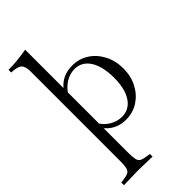

<svg xmlns="http://www.w3.org/2000/svg" viewBox="-302 -804 1167 1167"><g transform="rotate(-45 281.5 -220.5)"><path d="M18 283V260L34 258Q67 254 82 246.5Q97 239 101.5 219Q106 199 106 159V-608Q106 -652 87.5 -668Q69 -684 18 -686V-709Q56 -709 93 -712.5Q130 -716 176 -724V159Q176 199 180.5 219Q185 239 200.5 246.5Q216 254 248 258L264 260V283L141 280ZM309 11Q221 11 168 -59L170 -99Q191 -62 227.5 -40.5Q264 -19 304 -19Q367 -19 402.5 -72.5Q438 -126 438 -222Q438 -319 402.5 -374Q367 -429 305 -429Q266 -429 230 -407.5Q194 -386 170 -348V-387Q221 -454 310 -454Q369 -454 416 -423.5Q463 -393 490.5 -340Q518 -287 518 -221Q518 -155 490.5 -102.5Q463 -50 416 -19.5Q369 11 309 11Z"/></g></svg>

Font: Baskervville
Style: Regular
Weight: 400
Designer: Alexis Faudot, Rémi Forte, Morgane Pierson, Rafael Ribas, Tanguy Vanlaeys, Rosalie Wagner, Thomas Huot-Marchand
Foundry: ANRT
Version: Version 1.100